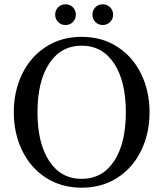

<svg xmlns="http://www.w3.org/2000/svg" viewBox="-20 -851 757 891"><path d="M44 -330Q44 -428 83 -508Q122 -588 193.5 -634Q265 -680 359 -680Q453 -680 524.5 -634Q596 -588 635 -508Q674 -428 674 -330Q674 -232 635 -152Q596 -72 524.5 -26Q453 20 359 20Q265 20 193.5 -26Q122 -72 83 -152Q44 -232 44 -330ZM564 -330Q564 -474 509.5 -556.5Q455 -639 359 -639Q263 -639 208.5 -556.5Q154 -474 154 -330Q154 -186 208.5 -103.5Q263 -21 359 -21Q455 -21 509.5 -103.5Q564 -186 564 -330ZM236 -783Q236 -803 249.5 -817Q263 -831 284 -831Q305 -831 318.5 -817Q332 -803 332 -783Q332 -763 318.5 -749Q305 -735 284 -735Q263 -735 249.5 -749Q236 -763 236 -783ZM409 -783Q409 -803 422.5 -817Q436 -831 457 -831Q477 -831 491 -817Q505 -803 505 -783Q505 -763 491 -749Q477 -735 457 -735Q436 -735 422.5 -749Q409 -763 409 -783Z"/></svg>

Font: El Messiri Medium
Style: Regular
Weight: 500
Designer: Mohamed Gaber
Foundry: Kief Type Foundry
Version: Version 2.007